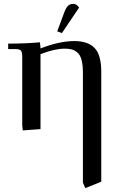

<svg xmlns="http://www.w3.org/2000/svg" viewBox="-20 -663 634 986"><path d="M22 -411.1V-439Q115.2 -439 185.1 -445.8L188 -418V-414.1Q284.7 -452.1 361.8 -452.1Q431.6 -452.1 465.8 -416.5Q500 -380.9 500 -294.9V270L418 303.2L405.8 274.9V-290Q405.8 -330.1 398.7 -355.7Q391.6 -381.3 377.4 -393.3Q363.3 -405.3 348.6 -409.2Q334 -413.1 312 -413.1Q260.7 -413.1 188 -384.8V0L97.2 6.8L94.2 -19V-371.1Q94.2 -396 87.2 -403.6Q80.1 -411.1 55.2 -411.1ZM273.9 -502 308.1 -594.2Q317.9 -621.6 328.4 -632.3Q338.9 -643.1 356 -643.1Q374 -643.1 386.2 -624L297.9 -493.2Z"/></svg>

Font: Dihjauti S
Style: Bold
Weight: 700
Designer: T. Christopher White
Version: Version 3.0.0